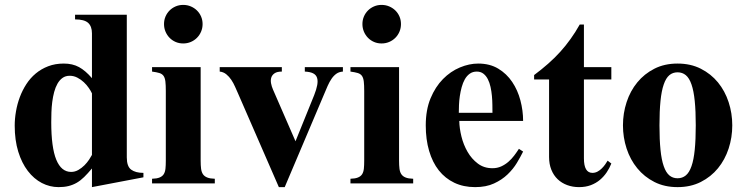

<svg xmlns="http://www.w3.org/2000/svg" viewBox="-20 -748 3043 783"><path d="M564.9 -24.9V-43Q532.7 -43 514.9 -56.2Q497.1 -69.3 497.1 -106V-688H286.1V-668.9Q323.7 -668.9 339.4 -654.8Q355 -640.6 355 -611.8V-429.2Q328.6 -460 302.2 -474.4Q275.9 -488.8 240.2 -488.8Q205.1 -488.8 176.5 -477.8Q147.9 -466.8 125.7 -448.2Q103.5 -429.7 87.4 -404.8Q71.3 -379.9 60.8 -351.8Q50.3 -323.7 45.2 -293.9Q40 -264.2 40 -235.8Q40 -176.3 54.4 -129.6Q68.8 -83 93.5 -50.8Q118.2 -18.6 150.6 -1.7Q183.1 15.1 219.2 15.1Q241.7 15.1 259.5 10.7Q277.3 6.3 293 -2.7Q308.6 -11.7 323.2 -26.1Q337.9 -40.5 355 -61V15.1ZM355 -116.2Q351.1 -108.9 343.3 -96.9Q335.4 -85 324.5 -74Q313.5 -63 299.6 -54.9Q285.6 -46.9 270 -46.9Q230 -46.9 209.5 -96.7Q189 -146.5 189 -250Q189 -268.6 189.7 -290Q190.4 -311.5 193.1 -332.5Q195.8 -353.5 200.9 -372.8Q206.1 -392.1 214.4 -406.7Q222.7 -421.4 234.9 -430.2Q247.1 -439 264.2 -439Q280.8 -439 295.4 -431.4Q310.1 -423.8 321.8 -412.8Q333.5 -401.9 342 -389.4Q350.6 -377 355 -367.2Z M806.2 -649.9Q806.2 -666.5 800 -680.7Q793.9 -694.8 783.2 -705.3Q772.5 -715.8 758.1 -721.9Q743.7 -728 727.1 -728Q710.4 -728 696.3 -721.9Q682.1 -715.8 671.6 -705.3Q661.1 -694.8 655 -680.7Q648.9 -666.5 648.9 -649.9Q648.9 -633.3 655 -618.9Q661.1 -604.5 671.6 -593.8Q682.1 -583 696.3 -576.9Q710.4 -570.8 727.1 -570.8Q743.7 -570.8 758.1 -576.9Q772.5 -583 783.2 -593.8Q793.9 -604.5 800 -618.9Q806.2 -633.3 806.2 -649.9ZM856 0V-19Q836.4 -19.5 825 -24.2Q813.5 -28.8 807.6 -37.6Q801.8 -46.4 800 -60.1Q798.3 -73.7 798.3 -92.8V-474.1H600.1V-456.1Q618.7 -453.6 629.9 -450.2Q641.1 -446.8 647 -438.5Q652.8 -430.2 654.5 -415.5Q656.2 -400.9 656.2 -377V-92.8Q656.2 -73.7 654.8 -60.1Q653.3 -46.4 647.7 -37.6Q642.1 -28.8 630.9 -24.2Q619.6 -19.5 600.1 -19V0Z M1378.4 -456.1V-474.1H1223.1V-456.1Q1244.6 -455.1 1256.8 -449Q1269 -442.9 1272.9 -430.9Q1276.9 -418.9 1273.7 -401.1Q1270.5 -383.3 1261.2 -359.9L1185.1 -171.9L1093.3 -382.8Q1087.9 -395 1085.4 -408.2Q1083 -421.4 1086.4 -431.9Q1089.8 -442.4 1099.9 -449.2Q1109.9 -456.1 1129.4 -456.1V-474.1H876V-456.1Q891.1 -454.6 902.8 -445.1Q914.6 -435.5 923.3 -422.4Q932.1 -409.2 938.5 -394.5Q944.8 -379.9 950.2 -368.2L1117.2 15.1H1141.1L1301.3 -362.8Q1309.1 -381.8 1316.4 -398.2Q1323.7 -414.6 1332.3 -427Q1340.8 -439.5 1351.8 -447.3Q1362.8 -455.1 1378.4 -456.1Z M1615.2 -649.9Q1615.2 -666.5 1609.1 -680.7Q1603 -694.8 1592.3 -705.3Q1581.5 -715.8 1567.1 -721.9Q1552.7 -728 1536.1 -728Q1519.5 -728 1505.4 -721.9Q1491.2 -715.8 1480.7 -705.3Q1470.2 -694.8 1464.1 -680.7Q1458 -666.5 1458 -649.9Q1458 -633.3 1464.1 -618.9Q1470.2 -604.5 1480.7 -593.8Q1491.2 -583 1505.4 -576.9Q1519.5 -570.8 1536.1 -570.8Q1552.7 -570.8 1567.1 -576.9Q1581.5 -583 1592.3 -593.8Q1603 -604.5 1609.1 -618.9Q1615.2 -633.3 1615.2 -649.9ZM1665 0V-19Q1645.5 -19.5 1634 -24.2Q1622.6 -28.8 1616.7 -37.6Q1610.8 -46.4 1609.1 -60.1Q1607.4 -73.7 1607.4 -92.8V-474.1H1409.2V-456.1Q1427.7 -453.6 1439 -450.2Q1450.2 -446.8 1456.1 -438.5Q1461.9 -430.2 1463.6 -415.5Q1465.3 -400.9 1465.3 -377V-92.8Q1465.3 -73.7 1463.9 -60.1Q1462.4 -46.4 1456.8 -37.6Q1451.2 -28.8 1439.9 -24.2Q1428.7 -19.5 1409.2 -19V0Z M2113.3 -129.9 2096.2 -141.1Q2087.4 -127.4 2076.9 -113.5Q2066.4 -99.6 2053.2 -88.1Q2040 -76.7 2023.9 -69.3Q2007.8 -62 1988.3 -62Q1953.6 -62 1928.5 -81.1Q1903.3 -100.1 1886.7 -128.9Q1870.1 -157.7 1861.8 -191.4Q1853.5 -225.1 1853 -254.9H2113.3Q2113.3 -296.9 2102.3 -338.6Q2091.3 -380.4 2068.8 -413.8Q2046.4 -447.3 2012 -468Q1977.5 -488.8 1930.2 -488.8Q1893.6 -488.8 1855.5 -472.9Q1817.4 -457 1786.4 -425.5Q1755.4 -394 1735.8 -346.9Q1716.3 -299.8 1716.3 -236.8Q1716.3 -179.2 1730 -132.6Q1743.7 -85.9 1769.5 -53.2Q1795.4 -20.5 1832.8 -2.7Q1870.1 15.1 1917.5 15.1Q1962.4 15.1 1994.6 0.2Q2026.9 -14.6 2049.8 -36.6Q2072.8 -58.6 2087.9 -83.7Q2103 -108.9 2113.3 -129.9ZM1988.3 -288.1H1851.1Q1851.1 -301.8 1851.8 -319.6Q1852.5 -337.4 1855.2 -356Q1857.9 -374.5 1862.8 -392.6Q1867.7 -410.6 1875.7 -424.8Q1883.8 -439 1895.8 -447.5Q1907.7 -456.1 1924.3 -456.1Q1940.4 -456.1 1951.4 -447.5Q1962.4 -439 1969.5 -425Q1976.6 -411.1 1980.5 -393.3Q1984.4 -375.5 1986.1 -356.7Q1987.8 -337.9 1988 -320.1Q1988.3 -302.2 1988.3 -288.1Z M2473.1 -81.1 2458 -92.8Q2454.1 -85.9 2448 -77.4Q2441.9 -68.8 2434.3 -61.3Q2426.8 -53.7 2417 -48.3Q2407.2 -43 2396 -43Q2361.3 -43 2361.3 -102.1V-423.8H2473.1V-474.1H2361.3V-647.9H2344.2Q2326.7 -616.7 2307.1 -589.4Q2287.6 -562 2265.1 -537.1Q2242.7 -512.2 2216.1 -488.8Q2189.5 -465.3 2158.2 -441.9V-423.8H2219.2V-107.9Q2219.2 -78.6 2228.5 -55.7Q2237.8 -32.7 2254.2 -17.1Q2270.5 -1.5 2293 6.8Q2315.4 15.1 2341.3 15.1Q2368.2 15.1 2389.4 7.1Q2410.6 -1 2426.8 -14.6Q2442.9 -28.3 2454.3 -45.4Q2465.8 -62.5 2473.1 -81.1Z M2966.3 -236.8Q2966.3 -286.1 2951.4 -331.5Q2936.5 -377 2908 -411.9Q2879.4 -446.8 2837.9 -467.8Q2796.4 -488.8 2743.2 -488.8Q2689.9 -488.8 2648.7 -467.8Q2607.4 -446.8 2578.9 -411.9Q2550.3 -377 2535.4 -331.5Q2520.5 -286.1 2520.5 -236.8Q2520.5 -187.5 2535.4 -142.1Q2550.3 -96.7 2578.9 -61.8Q2607.4 -26.9 2648.7 -5.9Q2689.9 15.1 2743.2 15.1Q2796.4 15.1 2837.9 -5.9Q2879.4 -26.9 2908 -61.8Q2936.5 -96.7 2951.4 -142.1Q2966.3 -187.5 2966.3 -236.8ZM2817.4 -236.8Q2817.4 -178.2 2813.2 -137.2Q2809.1 -96.2 2800 -70.3Q2791 -44.4 2776.9 -32.7Q2762.7 -21 2743.2 -21Q2723.6 -21 2709.7 -32.7Q2695.8 -44.4 2686.8 -70.3Q2677.7 -96.2 2673.6 -137.2Q2669.4 -178.2 2669.4 -236.8Q2669.4 -295.4 2673.6 -336.4Q2677.7 -377.4 2686.8 -403.6Q2695.8 -429.7 2709.7 -441.4Q2723.6 -453.1 2743.2 -453.1Q2762.7 -453.1 2776.9 -441.4Q2791 -429.7 2800 -403.6Q2809.1 -377.4 2813.2 -336.4Q2817.4 -295.4 2817.4 -236.8Z"/></svg>

Font: Galatia SIL
Style: Bold
Weight: 700
Designer: Development by SIL's NRSI team
Version: Version 2.1